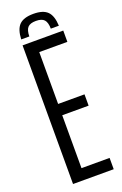

<svg xmlns="http://www.w3.org/2000/svg" viewBox="-177 -991 663 1041"><g transform="rotate(-20 154.5 -470.5)"><path d="M51.9 0V-800H286.6V-734.8H124.4V-435.6H276.6V-370.4H124.4V-65.2H286.6V0ZM164.8 -940.7Q220.6 -940.7 245.6 -915.8Q270.7 -890.9 273.3 -832.8H226.8Q226.4 -869.1 212.3 -884.5Q198.2 -899.9 164.8 -899.9Q131.4 -899.9 117.3 -884.5Q103.2 -869.1 102.8 -832.8H56Q58.5 -890.9 83.7 -915.8Q109 -940.7 164.8 -940.7Z"/></g></svg>

Font: Big Shoulders Display SC Thin
Style: Regular
Weight: 100
Designer: Patric King
Foundry: XO Type Co
Version: Version 2.002